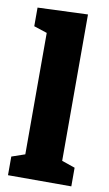

<svg xmlns="http://www.w3.org/2000/svg" viewBox="-89 -827 495 872"><g transform="rotate(10 159.0 -391.0)"><path d="M244 -782V-107L305 -86V0H13V-86L74 -107V-667L13 -687V-773Z"/></g></svg>

Font: Bitter Pro ExtraBold
Style: Regular
Weight: 800
Designer: Sol Matas, and Bitter project Authors
Foundry: Sol Matas
Version: Version 1.010